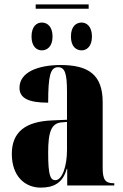

<svg xmlns="http://www.w3.org/2000/svg" viewBox="-20 -847 563 877"><path d="M143 -807H385V-827H143ZM171 -617C195 -617 220 -634 220 -680C220 -727 195 -744 171 -744C148 -744 124 -727 124 -680C124 -634 148 -617 171 -617ZM353 -617C375 -617 400 -634 400 -680C400 -727 375 -744 353 -744C328 -744 304 -727 304 -680C304 -634 328 -617 353 -617ZM166 10C225 10 267 -11 285 -76H287V0H502V-10H499C461 -10 449 -26 449 -80V-380C449 -505 385 -550 257 -550C155 -550 69 -518 69 -446C69 -398 111 -378 200 -378C200 -501 210 -540 245 -540C276 -540 286 -513 286 -428V-300L218 -297C95 -292 34 -243 34 -144C34 -42 94 10 166 10ZM233 -24C210 -24 200 -45 200 -150C200 -246 215 -284 261 -288L286 -290V-161C286 -88 264 -24 233 -24Z"/></svg>

Font: Noto Serif Display ExtraCondensed Black
Style: Regular
Weight: 900
Width: 2
Designer: Monotype Design Team
Foundry: Monotype Imaging Inc.
Version: Version 2.009